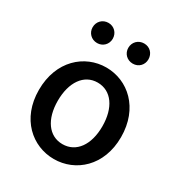

<svg xmlns="http://www.w3.org/2000/svg" viewBox="-185 -909 983 1049"><g transform="rotate(30 307.0 -384.0)"><path d="M307 13C443 13 566 -92 566 -274C566 -458 443 -564 307 -564C171 -564 48 -458 48 -274C48 -92 171 13 307 13ZM307 -81C221 -81 167 -158 167 -274C167 -391 221 -469 307 -469C394 -469 448 -391 448 -274C448 -158 394 -81 307 -81ZM195 -654C231 -654 258 -682 258 -717C258 -753 231 -781 195 -781C158 -781 131 -753 131 -717C131 -682 158 -654 195 -654ZM420 -654C457 -654 483 -682 483 -717C483 -753 457 -781 420 -781C383 -781 356 -753 356 -717C356 -682 383 -654 420 -654Z"/></g></svg>

Font: Noto Sans CJK KR Medium
Style: Regular
Weight: 500
Designer: Ryoko NISHIZUKA (kana & ideographs); Paul D. Hunt (Latin, Greek & Cyrillic); Wenlong ZHANG (bopomofo); Sandoll Communica
Foundry: Adobe Systems Incorporated
Version: Version 1.004;PS 1.004;hotconv 1.0.82;makeotf.lib2.5.63406